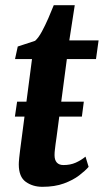

<svg xmlns="http://www.w3.org/2000/svg" viewBox="-20 -711 400 741"><path d="M37.5 -261 46 -318.5H303.5L296 -261ZM198.5 -183.5Q196 -167.5 194.5 -155.2Q193 -143 191.8 -132.8Q190.5 -122.5 190.5 -112Q190.5 -93.5 199.2 -83.8Q208 -74 225 -74Q251.5 -74 272.2 -83.2Q293 -92.5 310 -106.5L322 -67Q309 -52 285.5 -34Q262 -16 226.8 -3Q191.5 10 143.5 10Q106.5 10 79.5 -9.2Q52.5 -28.5 52.5 -76.5Q52.5 -80 52.8 -85.8Q53 -91.5 54.2 -102.2Q55.5 -113 57.5 -130.8Q59.5 -148.5 63.5 -176.5L103.5 -483H38L48.5 -531.5L115.5 -553.5Q128.5 -565 141.5 -589Q154.5 -613 166.5 -640.5Q178.5 -668 187.5 -691H268.5L247.5 -555H360.5L350.5 -483H238Z"/></svg>

Font: Merriweather
Style: Bold Italic
Weight: 700
Italic angle: -7.8°
Version: Version 2.101